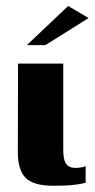

<svg xmlns="http://www.w3.org/2000/svg" viewBox="-20 -609 313 634"><path d="M157.2 4.4Q90.2 4.4 64.6 -21.7Q38.9 -47.8 38.9 -106.6L39.6 -399H188.9V-113.1Q188.9 -81.5 198.3 -68.1Q207.6 -54.6 229.5 -54.6Q243.1 -54.6 251.6 -56.8Q260.2 -59 262.8 -60.3V-5.4Q258.4 -4.4 247.6 -2.1Q236.8 0.3 215.5 2.3Q194.1 4.4 157.2 4.4ZM68.8 -460 205 -589.2 272.5 -549.5 129.9 -460Z"/></svg>

Font: Genos Thin
Style: Regular
Weight: 100
Designer: Robert E. Leuschke
Foundry: Robert E. Leuschke
Version: Version 1.010